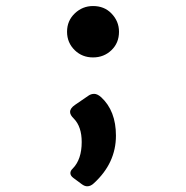

<svg xmlns="http://www.w3.org/2000/svg" viewBox="-20 -472 626 646"><path d="M320.3 -145Q370.1 -99.1 370.1 -15.6Q370.1 76.7 295.9 144.5Q285.2 154.8 273.4 154.8Q264.6 154.8 254.9 147.5L226.6 126.5Q216.8 119.1 216.8 110.4Q216.8 102.5 224.6 95.2Q254.9 64.5 254.9 5.9Q254.9 -45.9 228.5 -72.8Q215.8 -85 215.8 -95.2Q215.8 -107.9 232.4 -119.1L277.3 -149.9Q286.1 -156.2 296.9 -156.2Q307.6 -156.2 320.3 -145ZM293 -451.7Q330.6 -451.7 354.5 -427.2Q380.4 -400.9 380.4 -365.2Q380.4 -327.6 355 -303.2Q329.6 -278.8 293 -278.8Q256.8 -278.8 231.9 -302.7Q205.6 -328.1 205.6 -365.2Q205.6 -402.3 231.9 -427.2Q257.8 -451.7 293 -451.7Z"/></svg>

Font: Simply Mono
Style: Bold
Weight: 700
Designer: Wojciech Kalinowski "wmk69" (wmk69@o2.pl)
Foundry: Wojciech Kalinowski "wmk69" (wmk69@o2.pl)
Version: Version 1.0.0